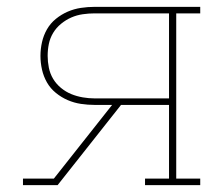

<svg xmlns="http://www.w3.org/2000/svg" viewBox="-20 -540 640 560"><path d="M47 0V-19H137L307 -234H256Q236 -234 216 -237Q196 -240 177.5 -248Q159 -256 143 -269Q127 -282 117 -299.5Q107 -317 102.5 -337Q98 -357 98 -377Q98 -397 102.5 -417Q107 -437 117 -454.5Q127 -472 143 -485Q159 -498 177.5 -506Q196 -514 216 -517Q236 -520 256 -520H564V-501H494V-19H564V0H403V-19H473V-234H333L148 0ZM256 -253H473V-501H256Q239 -501 221.5 -498.5Q204 -496 188 -489Q172 -482 158 -470.5Q144 -459 135 -444Q126 -429 122.5 -412Q119 -395 119 -377Q119 -360 122.5 -342.5Q126 -325 135 -310Q144 -295 158 -283.5Q172 -272 188 -265.5Q204 -259 221.5 -256Q239 -253 256 -253Z"/></svg>

Font: Iosevka Etoile Thin
Style: Regular
Weight: 100
Designer: Belleve Invis
Foundry: Belleve Invis
Version: Version 22.1.2; ttfautohint (v1.8.4)